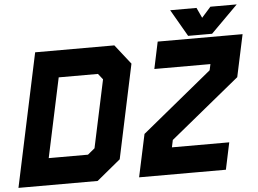

<svg xmlns="http://www.w3.org/2000/svg" viewBox="-69 -932 1353 1006"><g transform="rotate(-5 608.0 -429.0)"><path d="M-12 0 137 -700H553.5L634.5 -597L529.5 -103L404.5 0ZM159.5 -141.5H366L403 -172L479 -528L455 -558.5H248.5ZM76 -71H381L468.5 -143L556.5 -557.5L500 -629.5H195ZM76 -71 195 -629.5H500L556.5 -557.5L468.5 -143L381 -71ZM717 -71H1027.5H717L745.5 -203L1114 -503.5L1141 -629.5H835.5H1141L1114 -503.5L745.5 -203ZM622.5 0 670.5 -224 1039.5 -526.5 1046.5 -558.5H751.5L781.5 -700H1228L1180.5 -478L815.5 -179.5L807.5 -141.5H1109L1079 0ZM943 -716 861 -858H999.5L1024.5 -804L1072.5 -858H1211L1069 -716ZM984.5 -755H1041.5L1096.5 -813L1041.5 -755H984.5L954.5 -813Z"/></g></svg>

Font: Tourney Thin Black
Style: Italic
Weight: 900
Italic angle: -12°
Version: Version 1.015